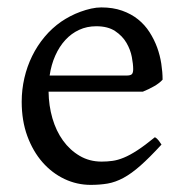

<svg xmlns="http://www.w3.org/2000/svg" viewBox="-20 -489 502 523"><path d="M242.2 -417.5Q216.8 -417.5 195.6 -407.7Q174.3 -397.9 158 -380.1Q141.6 -362.3 130.6 -337.6Q119.6 -313 115.2 -283.2H324.2Q335.4 -283.2 339.1 -286.9Q342.8 -290.5 342.8 -300.8Q342.8 -314 339.1 -333.7Q335.4 -353.5 324.5 -372.3Q313.5 -391.1 293.7 -404.3Q273.9 -417.5 242.2 -417.5ZM422.9 -272Q414.1 -262.2 399.4 -253.9Q384.8 -245.6 369.1 -239.3H112.3Q112.8 -201.2 122.8 -166.7Q132.8 -132.3 151.6 -106.2Q170.4 -80.1 197 -64.5Q223.6 -48.8 256.8 -48.8Q272 -48.8 286.4 -50.8Q300.8 -52.7 317.4 -59.6Q334 -66.4 354.2 -79.6Q374.5 -92.8 401.9 -115.2Q408.2 -111.8 412.8 -105.5Q417.5 -99.1 419.9 -95.2Q387.2 -59.6 362.5 -37.8Q337.9 -16.1 316.2 -4.4Q294.4 7.3 273.2 11Q252 14.6 227.1 14.6Q189.5 14.6 155.5 -1.5Q121.6 -17.6 95.7 -47.1Q69.8 -76.7 54.4 -118.4Q39.1 -160.2 39.1 -211.9Q39.1 -244.6 46.4 -276.4Q53.7 -308.1 67.6 -336.4Q81.5 -364.7 101.6 -388.7Q121.6 -412.6 147 -430.2Q157.7 -437.5 171.1 -444.6Q184.6 -451.7 199.2 -457Q213.9 -462.4 228.3 -465.6Q242.7 -468.8 255.9 -468.8Q287.6 -468.8 312.5 -460Q337.4 -451.2 356 -436.3Q374.5 -421.4 387.2 -401.6Q399.9 -381.8 408 -359.9Q416 -337.9 419.4 -315.2Q422.9 -292.5 422.9 -272Z"/></svg>

Font: Gentium Plus Cyr
Style: Regular
Weight: 400
Designer: J. Victor Gaultney, Annie Olsen, Iska Routamaa, Becca Hirsbrunner
Foundry: SIL International
Version: Version 5.000